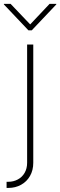

<svg xmlns="http://www.w3.org/2000/svg" viewBox="-55 -757 307 977"><path d="M114.3 -530.3V71.3Q114.3 109.4 97.7 138.4Q81.1 167.5 52.2 183.3Q23.4 199.2 -11.7 199.2H-21.5V168H-12.7Q13.7 168 35.6 156.2Q57.6 144.5 70.3 122.6Q83 100.6 83 71.3V-530.3ZM98.6 -632.8 197.3 -737.3H231.4V-734.4L106.4 -602.5H89.8L-35.2 -734.4V-737.3H-1Z"/></svg>

Font: Pretendard JP Thin
Style: Regular
Weight: 100
Designer: Base glyphs from Inter by Rasmus Andersson; Hangeul glyphs from Noto Sans CJK(Source Han Sans) by Jang Soo-young and Kan
Foundry: Kil Hyung-jin
Version: Version 1.309